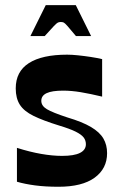

<svg xmlns="http://www.w3.org/2000/svg" viewBox="-20 -717 469 748"><path d="M46 -9V-141Q96.4 -125 140.4 -117.4Q184.5 -109.7 221.8 -109.7Q268.7 -109.7 291.6 -121.3Q314.6 -132.9 314.6 -155.2Q314.6 -170.1 305.8 -181.6Q297 -193 274.6 -204.2Q252.3 -215.3 210.4 -227.9Q147.7 -247.3 110.5 -265.6Q73.3 -283.9 57.3 -309.1Q41.3 -334.3 41.3 -372.6Q41.3 -438.4 92.6 -471.2Q144 -504 241.4 -504Q259.8 -504 284 -501.5Q308.1 -499 333.2 -495.2Q358.2 -491.4 377.9 -486.7V-340.6Q331.8 -351.6 294.9 -357.8Q258.1 -363.9 226.1 -363.9Q182.5 -363.9 161.7 -354.1Q140.9 -344.4 140.9 -324.1Q140.9 -304.5 163 -291.4Q185.2 -278.3 242.1 -259.6Q300.5 -242.3 334.5 -222.2Q368.5 -202 382.8 -177.3Q397.2 -152.7 397.2 -120.3Q397.2 -60 348.6 -24.7Q300.1 10.6 208.1 10.6Q156.7 10.6 116.7 5.3Q76.7 0 46 -9ZM98.5 -576.6 158.3 -697.1H275.2L334.9 -576.6H275.8Q253.1 -604 243.1 -615.3Q233.1 -626.6 228.6 -629Q224.1 -631.3 216.7 -631.3Q210.4 -631.3 205.4 -629Q200.4 -626.6 189.7 -615.3Q179 -604 154.3 -576.6Z"/></svg>

Font: Ojuju ExtraLight
Style: Regular
Weight: 200
Designer: Chisaokwu Joboson, Mirko Velimirovic
Foundry: Udi Foundry
Version: Version 1.000